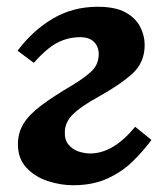

<svg xmlns="http://www.w3.org/2000/svg" viewBox="-20 -532 483 568"><path d="M196 16Q159 16 121 3.5Q83 -9 58 -36Q33 -63 33 -105Q33 -139 49.5 -166Q66 -193 102 -220Q138 -247 194 -280Q229 -301 250 -320.5Q271 -340 272 -369Q273 -392 259 -407Q245 -422 217 -422Q191 -422 167.5 -413.5Q144 -405 123 -388Q102 -371 80 -346L32 -382Q76 -441 135.5 -476.5Q195 -512 269 -512Q321 -512 351 -495.5Q381 -479 394.5 -453Q408 -427 408 -399Q408 -347 371.5 -314Q335 -281 270 -245Q221 -218 197.5 -195.5Q174 -173 172 -146Q170 -120 182 -105Q194 -90 212 -84Q230 -78 247 -78Q315 -78 380 -157L428 -118Q403 -84 371.5 -53.5Q340 -23 297 -3.5Q254 16 196 16Z"/></svg>

Font: Lora Italic
Style: Italic
Weight: 400
Italic angle: -3°
Designer: Olga Karpushina, Alexei Vanyashin (Cyrillic)
Foundry: Cyreal
Version: Version 2.210; ttfautohint (v1.8.1.43-b0c9)